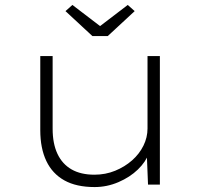

<svg xmlns="http://www.w3.org/2000/svg" viewBox="-20 -747 808 777"><path d="M363 10Q289 10 240.5 -17Q192 -44 167.5 -95.5Q143 -147 143 -220V-520H193V-226Q193 -166 212.5 -124.5Q232 -83 269.5 -61.5Q307 -40 362 -40Q407 -40 446 -56Q485 -72 514.5 -98Q544 -124 560.5 -157.5Q577 -191 577 -227V-520H627V0H579L574 -125L582 -126Q570 -92 538 -61Q506 -30 459.5 -10Q413 10 363 10ZM354 -601 245 -702 273 -727 400 -630H370L497 -727L525 -702L416 -601Z"/></svg>

Font: Lexend Giga ExtraLight
Style: Regular
Weight: 250
Version: Version 1.007